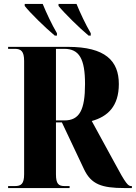

<svg xmlns="http://www.w3.org/2000/svg" viewBox="-20 -951 687 971"><path d="M257 -771H268V-783C242 -827 214 -887 196 -931H105V-921C131 -887 211 -809 257 -771ZM428 -771H439V-783C413 -827 385 -887 367 -931H276V-921C303 -887 382 -809 428 -771ZM21 0H332V-10H307C276 -10 263 -21 263 -70V-332H293L405 -95C441 -19 494 0 609 0H647V-10H645C628 -10 619 -16 556 -134L444 -339C524 -361 581 -413 581 -526C581 -643 513 -714 324 -714H21V-704H55C86 -704 102 -692 102 -643V-70C102 -21 87 -10 55 -10H21ZM306 -342H263V-704H305C381 -704 410 -653 410 -526C410 -395 382 -342 306 -342Z"/></svg>

Font: Noto Serif Display Condensed ExtraBold
Style: Regular
Weight: 800
Width: 3
Designer: Monotype Design Team
Foundry: Monotype Imaging Inc.
Version: Version 2.009